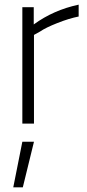

<svg xmlns="http://www.w3.org/2000/svg" viewBox="-20 -531 375 825"><path d="M37 0ZM76 -500H125V-426Q210 -488 318 -511V-460Q277 -452 226.5 -432Q176 -412 153 -396L126 -381V0H76ZM76 78H126L78 274H37Z"/></svg>

Font: Cairo Light
Style: Regular
Weight: 300
Designer: Mohamed Gaber, the designers of Titillium
Foundry: Kief Type Foundry
Version: Version 2.009; ttfautohint (v1.5.33-1714) -l 8 -r 50 -G 200 